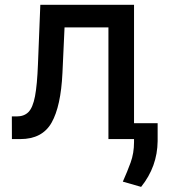

<svg xmlns="http://www.w3.org/2000/svg" viewBox="-20 -565 707 780"><path d="M28.4 0 28.1 -92H47.6Q78.1 -92 95.7 -109.9Q113.3 -127.8 122.2 -173.8Q131 -219.8 134.2 -304L143.8 -545.5H524.5V0H420.5V-453.8H242.2L233.7 -268.5Q227.3 -133.2 189.5 -66.6Q151.6 0 62.5 0ZM620.4 -64.6V8.2Q619.3 111.9 553.3 194.2L479 172.9Q496.8 133.2 510.7 95.2Q524.5 57.2 524.5 12.1V-64.6Z"/></svg>

Font: Inter Zeller Medium
Style: Regular
Weight: 500
Designer: Rasmus Andersson; Joe Bland
Foundry: zeller
Version: Version 3.015;git-dec3a8cb1